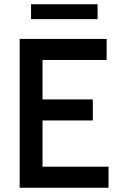

<svg xmlns="http://www.w3.org/2000/svg" viewBox="-20 -883 563 903"><path d="M72.5 0V-700H481.5V-601H180V-415.5H416.5V-316.5H180V-99H490.5V0ZM126 -793V-863H439V-793Z"/></svg>

Font: Cabin SemiCondensedMedium
Style: Regular
Weight: 500
Width: 4
Designer: Pablo Impallari
Foundry: Pablo Impallari. http://www.impallari.com Igino Marini. http://www.ikern.com
Version: Version 3.001